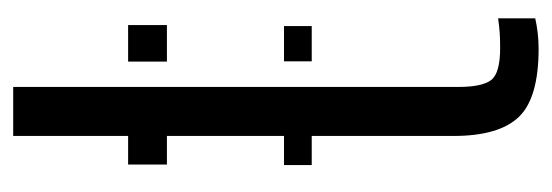

<svg xmlns="http://www.w3.org/2000/svg" viewBox="-286 -524 817 284"><g transform="rotate(-90 122.0 -381.5)"><path d="M173.8 -328.4V-369.4H225.9V-328.4ZM20.3 -328.4V-369.4H82.6V-328.4ZM21.1 -542.6V-600H63.4V-770H135.9V-111.7Q135.9 -76.3 146.1 -63Q156.2 -49.7 193.7 -49.7Q207.6 -49.7 216.7 -50.4Q225.8 -51.1 237.4 -52.7V2.2Q227.7 4.4 216.1 5.8Q204.5 7.2 192.5 7.2Q119.4 7.2 91.4 -22.2Q63.4 -51.6 63.4 -118.7V-542.6ZM173.4 -542.6V-600H227.4V-542.6Z"/></g></svg>

Font: Big Shoulders Stencil Thin
Style: Regular
Weight: 100
Designer: Patric King
Foundry: XO Type Co
Version: Version 2.001